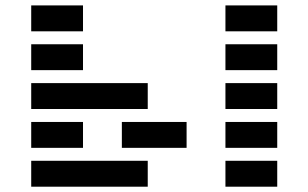

<svg xmlns="http://www.w3.org/2000/svg" viewBox="-20 -704 1163 724"><path d="M97.7 -585.9V-683.6H293V-585.9ZM97.7 -439.5V-537.1H293V-439.5ZM537.1 -390.6V-293H97.7V-390.6ZM439.5 -146.5V-244.1H683.6V-146.5ZM97.7 -146.5V-244.1H293V-146.5ZM537.1 -97.7V0H97.7V-97.7ZM830.1 -585.9V-683.6H1025.4V-585.9ZM830.1 -439.5V-537.1H1025.4V-439.5ZM830.1 -293V-390.6H1025.4V-293ZM830.1 -146.5V-244.1H1025.4V-146.5ZM830.1 0V-97.7H1025.4V0Z"/></svg>

Font: Trigram
Style: Regular
Weight: 400
Designer: GGBotNet
Foundry: GGBotNet
Version: 1.05